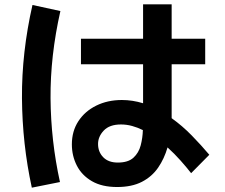

<svg xmlns="http://www.w3.org/2000/svg" viewBox="-20 -807 1040 887"><path d="M521 57Q451 57 404.5 30Q358 3 335 -42Q312 -87 312 -140Q312 -201 342 -247Q372 -293 424.5 -319Q477 -345 543 -345Q592 -345 641 -330V-510H354V-628H641V-787H773V-628H928V-510H773V-289Q773 -275 773 -261Q822 -226 865.5 -181.5Q909 -137 947 -92L863 -7Q842 -34 814 -65.5Q786 -97 754 -126Q739 -74 710.5 -32.5Q682 9 635.5 33Q589 57 521 57ZM127 60Q83 -142 81.5 -353Q80 -564 130 -784L259 -756Q212 -548 213.5 -352.5Q215 -157 257 34ZM433 -142Q433 -105 457 -80.5Q481 -56 524 -56Q572 -56 596.5 -78.5Q621 -101 630 -135.5Q639 -170 640 -206Q616 -218 590.5 -225Q565 -232 539 -232Q486 -232 459.5 -204Q433 -176 433 -142Z"/></svg>

Font: Murecho SemiBold
Style: Regular
Weight: 600
Designer: Neil Summerour
Foundry: Positype
Version: Version 1.010; ttfautohint (v1.8.3)